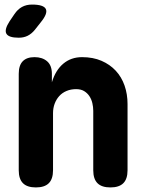

<svg xmlns="http://www.w3.org/2000/svg" viewBox="-20 -810 640 840"><path d="M212 -315V-65Q212 -27 193.5 -8.5Q175 10 137 10Q99 10 80.5 -8.5Q62 -27 62 -65V-487Q62 -524 79.5 -542Q97 -560 131 -560Q165 -560 186 -542Q207 -524 207 -487V-450Q223 -503 257 -531.5Q291 -560 339 -560Q387 -560 424 -544Q461 -528 486.5 -500.5Q512 -473 525 -435.5Q538 -398 538 -355V-65Q538 -27 519.5 -8.5Q501 10 463 10Q425 10 406.5 -8.5Q388 -27 388 -65V-325Q388 -342 384 -359Q380 -376 371 -389.5Q362 -403 348 -411.5Q334 -420 313 -420Q290 -420 271 -412Q252 -404 239 -389.5Q226 -375 219 -356Q212 -337 212 -315ZM22 -717 43 -748Q57 -769 76 -779.5Q95 -790 120 -790Q171 -790 180.5 -770.5Q190 -751 158 -712L132 -679Q118 -662 101 -653.5Q84 -645 62 -645Q18 -645 8 -662.5Q-2 -680 22 -717Z"/></svg>

Font: Maple Mono ExtraBold
Style: Regular
Weight: 800
Monospace: yes
Designer: subframe7536
Version: Version 7.000